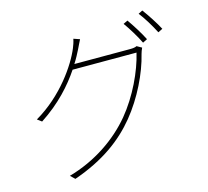

<svg xmlns="http://www.w3.org/2000/svg" viewBox="-119 -955 1239 1143"><g transform="rotate(-15 500.0 -383.5)"><path d="M751 -781 724 -768C751 -731 788 -670 807 -630L835 -644C813 -688 776 -746 751 -781ZM852 -816 826 -803C855 -766 888 -711 911 -666L939 -680C919 -719 879 -780 852 -816ZM450 -747 412 -760C409 -743 400 -717 395 -706C357 -613 248 -451 78 -352L105 -332C225 -410 305 -501 360 -583H754C729 -475 664 -336 577 -231C482 -117 344 -23 181 23L208 49C395 -16 514 -107 601 -213C688 -319 754 -456 781 -568C783 -575 789 -594 794 -603L764 -620C754 -615 743 -613 720 -613H379C397 -641 411 -668 423 -692C431 -708 441 -730 450 -747Z"/></g></svg>

Font: Harano Aji Gothic KR ExtraLight
Style: Regular
Weight: 250
Foundry: Masamichi Hosoda
Version: HaranoAjiGothicKR-ExtraLight version 20220220;ttx 4.29.1